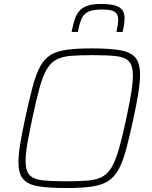

<svg xmlns="http://www.w3.org/2000/svg" viewBox="-20 -940 766 968"><path d="M315 8Q225 8 172 -1Q119 -10 96 -38Q73 -66 73 -122Q73 -160 82 -215Q91 -270 107 -344Q128 -440 145 -504Q162 -568 183.5 -606.5Q205 -645 237 -664Q269 -683 319 -689.5Q369 -696 444 -696Q534 -696 587 -686.5Q640 -677 663 -649Q686 -621 686 -564Q686 -525 677.5 -471.5Q669 -418 653 -344Q633 -250 616 -187Q599 -124 577.5 -85Q556 -46 523.5 -26Q491 -6 440.5 1Q390 8 315 8ZM312 -26Q377 -26 421 -29.5Q465 -33 494 -48Q523 -63 543 -97Q563 -131 580 -190.5Q597 -250 617 -344Q633 -419 641.5 -471.5Q650 -524 650 -559Q650 -609 630 -630.5Q610 -652 565.5 -657Q521 -662 447 -662Q382 -662 338 -658.5Q294 -655 265 -640Q236 -625 216 -591Q196 -557 179.5 -497.5Q163 -438 143 -344Q133 -294 125 -254Q117 -214 113 -183Q109 -152 109 -128Q109 -79 129 -57.5Q149 -36 194 -31Q239 -26 312 -26ZM341 -779Q347 -810 354.5 -835.5Q362 -861 376 -880Q390 -899 417 -909.5Q444 -920 489 -920Q537 -920 562.5 -911.5Q588 -903 598 -887.5Q608 -872 608 -850Q608 -834 605.5 -816.5Q603 -799 598 -779H567Q571 -798 573.5 -813Q576 -828 576 -841Q576 -867 559.5 -879.5Q543 -892 494 -892Q446 -892 422.5 -879.5Q399 -867 389.5 -842Q380 -817 372 -779Z"/></svg>

Font: Saira Thin
Style: Italic
Weight: 100
Italic angle: -12°
Designer: Hector Gatti with collaboration of the Omnibus-Type team
Foundry: Omnibus-Type
Version: Version 1.101